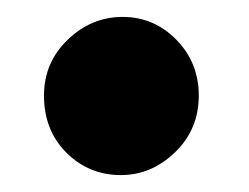

<svg xmlns="http://www.w3.org/2000/svg" viewBox="-20 -197 294 227"><path d="M123 10Q85 10 58.5 -16.5Q32 -43 32 -84Q32 -123 60 -150Q88 -177 125 -177Q162 -177 188.5 -150Q215 -123 215 -84Q215 -44 187 -17Q159 10 123 10Z"/></svg>

Font: Overlock Black
Style: Regular
Weight: 900
Designer: Dario Muhafara
Foundry: Dario Manuel Muhafara
Version: Version 1.002